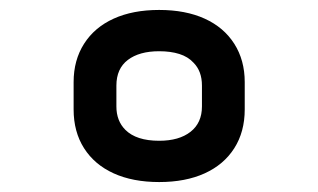

<svg xmlns="http://www.w3.org/2000/svg" viewBox="-20 -730 640 386"><path d="M300 -710Q353 -710 391.5 -692.5Q430 -675 451 -642Q472 -609 472 -565V-510Q472 -465 451 -432Q430 -399 391.5 -381.5Q353 -364 300 -364Q247 -364 208.5 -381.5Q170 -399 149 -432Q128 -465 128 -510V-565Q128 -609 149 -642Q170 -675 208.5 -692.5Q247 -710 300 -710ZM300 -447Q340 -447 363 -465Q386 -483 386 -516V-558Q386 -587 369 -604Q358 -616 340.5 -621.5Q323 -627 300 -627Q260 -627 237 -609.5Q214 -592 214 -558V-516Q214 -487 232 -469Q243 -458 260 -452.5Q277 -447 300 -447Z"/></svg>

Font: Recursive SemiBold
Style: Regular
Weight: 600
Version: Version 1.085